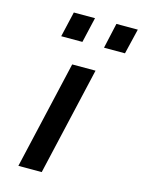

<svg xmlns="http://www.w3.org/2000/svg" viewBox="-111 -792 641 858"><g transform="rotate(15 209.0 -363.0)"><path d="M95 -609 122 -726H220L193 -609ZM293 -609 319 -726H418L390 -609ZM60 0 175 -500H283L168 0Z"/></g></svg>

Font: Titillium Web SemiBold
Style: Italic
Weight: 600
Italic angle: -13°
Version: Version 1.002;PS 57.000;hotconv 1.0.70;makeotf.lib2.5.55311